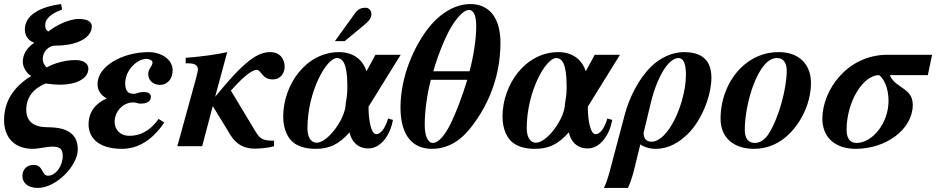

<svg xmlns="http://www.w3.org/2000/svg" viewBox="-25 -718 4598 943"><path d="M275 -698C174 -685 97 -645 97 -573C97 -534 125 -513 142 -509V-507C108 -484 87 -453 87 -414C87 -387 107 -356 127 -346V-344C38 -289 -5 -216 -5 -128C-5 -42 47 13 135 13C165 13 207 2 230 2C273 2 283 16 283 49C283 96 250 145 210 145C179 145 188 92 141 92C97 92 85 125 85 146C85 177 108 205 161 205C251 205 357 96 357 16C357 -59 307 -93 210 -93C140 -93 104 -122 104 -179C104 -239 138 -283 199 -308C217 -305 251 -302 271 -302C348 -302 409 -331 409 -381C409 -404 388 -423 346 -423C296 -423 242 -408 205 -387C191 -398 185 -413 185 -429C185 -461 210 -494 249 -494C355 -494 426 -533 426 -589C426 -609 407 -625 362 -625C316 -625 254 -596 212 -563C199 -572 197 -582 197 -595C197 -624 222 -650 280 -671Z M498 -234C448 -212 410 -171 410 -107C410 -47 452 13 575 13C678 13 745 -62 782 -116L754 -134C706 -67 655 -51 611 -51C562 -51 538 -84 538 -120C538 -165 574 -215 630 -215C645 -215 653 -209 663 -209C698 -209 716 -220 716 -243C716 -261 698 -266 681 -266C655 -266 644 -257 633 -257C600 -257 590 -276 590 -309C590 -375 650 -429 694 -429C706 -429 724 -422 724 -412C724 -390 703 -383 703 -354C703 -324 727 -301 761 -301C798 -301 823 -332 823 -372C823 -428 765 -462 705 -462C574 -462 454 -391 454 -306C454 -278 466 -253 498 -235Z M1032 -244 1091 -462C1037 -450 965 -440 887 -434V-407H901C931 -407 947 -397 947 -378C947 -370 944 -357 938 -334L846 0H968L1020 -197L1088 -86C1108 -54 1135 12 1226 12C1249 12 1292 9 1321 0V-27C1262 -27 1251 -37 1227 -77L1109 -273C1190 -365 1225 -375 1235 -375C1259 -375 1261 -328 1314 -328C1355 -328 1373 -361 1373 -390C1373 -424 1354 -462 1302 -462C1241 -462 1177 -421 1033 -244Z M1620 -516H1668L1749 -583C1784 -612 1799 -624 1799 -651C1799 -667 1785 -680 1772 -680C1752 -680 1735 -676 1718 -652ZM1943 -449H1819L1775 -368C1759 -419 1716 -462 1640 -462C1479 -462 1366 -303 1366 -145C1366 -85 1388 -35 1424 -12C1451 5 1485 13 1524 13C1592 13 1637 -7 1692 -68C1699 -30 1727 11 1784 11C1849 11 1893 -60 1905 -129L1881 -136C1866 -85 1844 -59 1823 -59C1799 -59 1785 -122 1785 -194ZM1681 -285C1681 -257 1677 -231 1673 -209C1672 -135 1585 -17 1530 -17C1508 -17 1485 -37 1485 -88C1485 -267 1578 -433 1630 -433C1676 -433 1681 -356 1681 -285Z M2433 -508C2433 -625 2382 -698 2285 -698C2215 -698 2142 -658 2083 -585C2013 -498 1942 -347 1942 -190C1942 -47 2006 13 2096 13C2165 13 2230 -18 2287 -91C2358 -180 2433 -322 2433 -508ZM2103 -368C2131 -463 2170 -558 2207 -610C2229 -641 2256 -669 2278 -669C2304 -669 2314 -636 2314 -590C2314 -526 2301 -442 2281 -368ZM2270 -326C2245 -243 2213 -159 2184 -102C2158 -52 2128 -16 2101 -16C2075 -16 2061 -54 2061 -105C2061 -172 2072 -252 2091 -326Z M3020 -449H2896L2852 -368C2836 -419 2793 -462 2717 -462C2556 -462 2443 -303 2443 -145C2443 -85 2465 -35 2501 -12C2528 5 2562 13 2601 13C2669 13 2714 -7 2769 -68C2776 -30 2804 11 2861 11C2926 11 2970 -60 2982 -129L2958 -136C2943 -85 2921 -59 2900 -59C2876 -59 2862 -122 2862 -194ZM2758 -285C2758 -257 2754 -231 2750 -209C2749 -135 2662 -17 2607 -17C2585 -17 2562 -37 2562 -88C2562 -267 2655 -433 2707 -433C2753 -433 2758 -356 2758 -285Z M2970 122C2963 149 2950 189 2941 205H3059C3067 189 3080 152 3086 129L3120 -9C3136 3 3165 13 3195 13C3260 13 3311 -19 3353 -60C3419 -124 3469 -245 3469 -337C3469 -447 3391 -462 3332 -462C3276 -462 3216 -433 3173 -391C3109 -328 3064 -233 3044 -157ZM3173 -219C3189 -284 3213 -342 3239 -381C3260 -413 3286 -433 3307 -433C3328 -433 3344 -413 3344 -351C3344 -275 3315 -169 3270 -98C3243 -55 3210 -22 3175 -22C3149 -22 3136 -38 3136 -66Z M3797 -462C3729 -462 3665 -435 3614 -385C3554 -326 3514 -235 3514 -135C3514 -37 3584 13 3678 13C3745 13 3804 -13 3853 -62C3914 -123 3958 -217 3958 -311C3958 -403 3898 -462 3801 -462ZM3839 -372C3839 -285 3802 -145 3753 -65C3732 -31 3708 -16 3682 -16C3652 -16 3633 -36 3633 -80C3633 -182 3672 -335 3732 -402C3751 -423 3771 -433 3792 -433C3821 -433 3839 -410 3839 -372Z M4553 -449H4334C4135 -449 4014 -274 4014 -135C4014 -43 4077 13 4178 13C4327 13 4458 -83 4458 -203C4458 -288 4374 -282 4345 -349H4532ZM4339 -222C4339 -114 4260 -16 4182 -16C4138 -16 4133 -57 4133 -81C4133 -214 4211 -349 4293 -349C4315 -333 4339 -288 4339 -222Z"/></svg>

Font: STIXGeneral
Style: Bold Italic
Weight: 700
Italic angle: -16.33°
Designer: MicroPress Inc., with final additions and corrections provided by Coen Hoffman, Elsevier (retired)
Version: Version 1.1.0